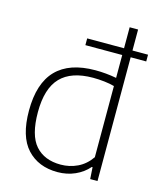

<svg xmlns="http://www.w3.org/2000/svg" viewBox="-120 -894 823 989"><g transform="rotate(15 291.0 -399.5)"><path d="M575.5 -660H492.5V0H453.5L449.5 -62.5H445.5Q416.5 -29 373.8 -10Q331 9 280.5 9Q178.5 9 118 -56.5Q57.5 -122 57.5 -259.5Q57.5 -405 127.2 -476.8Q197 -548.5 335 -548.5Q391.5 -548.5 447.5 -538V-660H251V-696H447.5V-808H492.5V-696H575.5ZM447.5 -494.5Q424.5 -501 394 -504.5Q363.5 -508 333.5 -508Q217.5 -508 160.8 -449Q104 -390 104 -264Q104 -140.5 151.8 -86.5Q199.5 -32.5 286.5 -32.5Q334 -32.5 376 -52.5Q418 -72.5 447.5 -115Z"/></g></svg>

Font: Encode Sans Semi Expanded ExLight
Style: Regular
Weight: 275
Width: 6
Designer: Multiple Designers
Foundry: Impallari Type
Version: Version 2.000